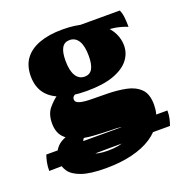

<svg xmlns="http://www.w3.org/2000/svg" viewBox="-170 -582 906 946"><g transform="rotate(-20 283.5 -109.0)"><path d="M227 249Q145 249 100 233Q55 217 37.5 191Q20 165 20 136Q20 98 43.5 69.5Q67 41 115 31L196 49Q175 69 169.5 79Q164 89 164 103Q164 139 187 155Q210 171 265 171Q327 171 360.5 153.5Q394 136 394 108Q394 97 387 91.5Q380 86 361.5 83.5Q343 81 308 81Q266 80 221 77Q176 74 138 62Q100 50 76 23.5Q52 -3 52 -49Q52 -98 76 -126.5Q100 -155 126 -173L222 -152Q211 -148 202 -141.5Q193 -135 193 -124Q193 -107 217 -101Q241 -95 279.5 -95Q318 -95 361 -94Q412 -93 456.5 -84Q501 -75 528.5 -48Q556 -21 556 35Q556 84 533.5 123.5Q511 163 468.5 191Q426 219 365 234Q304 249 227 249ZM269 -141Q190 -141 137.5 -159.5Q85 -178 59 -214Q33 -250 33 -303Q33 -358 59.5 -394Q86 -430 136.5 -448.5Q187 -467 257 -467Q325 -467 374 -451.5Q423 -436 455 -410.5Q487 -385 502 -353.5Q517 -322 517 -290Q517 -247 490 -213.5Q463 -180 408.5 -160.5Q354 -141 269 -141ZM283 -211Q310 -211 323 -233Q336 -255 336 -300Q336 -353 319.5 -379.5Q303 -406 273 -406Q246 -406 233 -384Q220 -362 220 -317Q220 -265 236.5 -238Q253 -211 283 -211ZM569 -368Q551 -375 534.5 -379.5Q518 -384 502 -386.5Q486 -389 468 -389L349 -458H556Q564 -441 566.5 -418Q569 -395 569 -368ZM-41 166Q-41 140 -36.5 119.5Q-32 99 -27 85H608Q608 109 604 126.5Q600 144 594 161Q503 161 428.5 161Q354 161 283 161.5Q212 162 134 163Q56 164 -41 166Z"/></g></svg>

Font: Vollkorn Black
Style: Regular
Weight: 900
Designer: Friedrich Althausen
Foundry: Friedrich Althausen
Version: Version 5.000